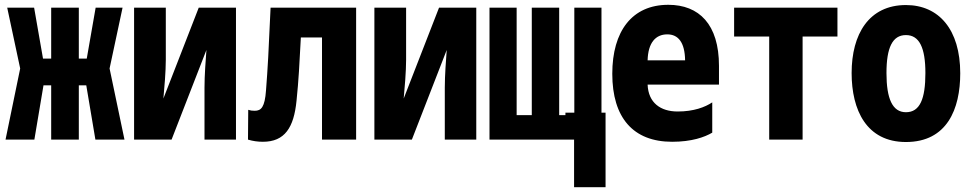

<svg xmlns="http://www.w3.org/2000/svg" viewBox="-20 -581 4040 799"><path d="M3 0H123L161 -226H193V0H308V-226H339L377 0H498L436 -296L490 -549H378L341 -337H308V-549H193V-337H159L122 -549H10L64 -296Z M538 0H694L839 -373C836 -331 831 -268 831 -216V0H962V-549H807L660 -171C664 -214 670 -284 670 -332V-549H538Z M1074 9C1165 9 1203 -50 1214 -162C1223 -249 1226 -313 1232 -425H1320V0H1462V-549H1106C1098 -366 1094 -295 1087 -205C1082 -135 1067 -120 1040 -120C1029 -120 1022 -121 1013 -124L1012 0C1032 6 1052 9 1074 9Z M1538 0H1694L1839 -373C1836 -331 1831 -268 1831 -216V0H1962V-549H1807L1660 -171C1664 -214 1670 -284 1670 -332V-549H1538Z M2017 0H2369V198H2500V-112H2483V-549H2370V-112H2333V-102H2307V-549H2193V-102H2130V-549H2017Z M2777 9C2858 9 2912 -10 2944 -29V-155C2914 -135 2867 -117 2800 -117C2729 -117 2678 -153 2675 -229H2972V-307C2972 -480 2889 -561 2761 -561C2610 -561 2528 -451 2528 -274C2528 -91 2615 9 2777 9ZM2675 -330C2677 -403 2708 -438 2757 -438C2802 -438 2830 -405 2831 -330Z M3181 0H3320V-429H3465V-549H3035V-429H3181Z M3750 10C3921 10 3976 -127 3976 -276C3976 -458 3887 -560 3750 -560C3596 -560 3524 -439 3524 -277C3524 -123 3586 10 3750 10ZM3750 -114C3694 -114 3669 -170 3669 -277C3669 -383 3694 -435 3750 -435C3806 -435 3831 -382 3831 -277C3831 -169 3808 -114 3750 -114Z"/></svg>

Font: Noto Sans Mono ExtraCondensed ExtraBold
Style: Regular
Weight: 800
Width: 2
Designer: Monotype Design Team
Foundry: Monotype Imaging Inc.
Version: Version 2.014